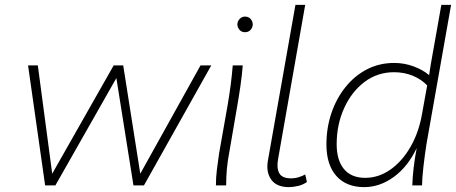

<svg xmlns="http://www.w3.org/2000/svg" viewBox="-20 -760 1869 787"><path d="M802 -492H846L570 0H527L457 -440L207 0H165L95 -492H135L194 -48L446 -492H485L555 -48Z M865 0Q865 -32 869 -64.5Q873 -97 878 -131L912 -323Q928 -415 934 -492H975Q972 -452 965.5 -407.5Q959 -363 952 -323L919 -131Q913 -100 910 -68Q907 -36 907 0ZM984 -628Q970 -628 961.5 -638Q953 -648 953 -660Q953 -672 962 -682Q971 -692 984 -692Q999 -692 1007.5 -682Q1016 -672 1016 -660Q1016 -648 1007.5 -638Q999 -628 984 -628Z M1164 7Q1114 7 1092 -23.5Q1070 -54 1078 -101L1191 -740H1231L1120 -109Q1113 -72 1124.5 -50.5Q1136 -29 1173 -29Q1190 -29 1205.5 -34Q1221 -39 1231 -45L1238 -14Q1223 -3 1202.5 2Q1182 7 1164 7Z M1473 7Q1399 7 1358.5 -39Q1318 -85 1318 -168Q1318 -236 1338.5 -296.5Q1359 -357 1396.5 -403.5Q1434 -450 1484.5 -476Q1535 -502 1596 -502Q1637 -502 1675 -488Q1713 -474 1739 -452L1745 -492L1789 -740H1829L1728 -169Q1721 -124 1715.5 -75.5Q1710 -27 1710 0H1670Q1672 -68 1688 -153Q1652 -77 1594.5 -35Q1537 7 1473 7ZM1477 -31Q1532 -31 1580.5 -65Q1629 -99 1663.5 -159.5Q1698 -220 1711 -299L1731 -410Q1707 -435 1672 -449.5Q1637 -464 1595 -464Q1527 -464 1474 -424Q1421 -384 1390.5 -316.5Q1360 -249 1360 -169Q1360 -103 1390 -67Q1420 -31 1477 -31Z"/></svg>

Font: Livvic ExtraLight
Style: Italic
Weight: 275
Italic angle: -10°
Designer: Jacques Le Bailly, Baron von Fonthausen
Version: Version 1.001; ttfautohint (v1.8.2)